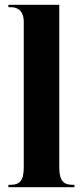

<svg xmlns="http://www.w3.org/2000/svg" viewBox="-20 -780 346 800"><path d="M15 0H290V-10H283C247 -10 227 -24 227 -81V-760H15V-750H26C44 -750 79 -743 79 -689V-81C79 -24 59 -10 24 -10H15Z"/></svg>

Font: Noto Serif Display Condensed Extra
Style: Regular
Weight: 800
Width: 3
Designer: Monotype Design Team
Foundry: Monotype Imaging Inc.
Version: Version 1.900